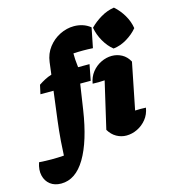

<svg xmlns="http://www.w3.org/2000/svg" viewBox="-273 -907 1091 1217"><g transform="rotate(-15 272.5 -298.5)"><path d="M-22 197Q-65 197 -93.5 175Q-122 153 -131 115Q-140 77 -124 30Q-39 36 39 30Q42 -27 44.5 -64Q47 -101 50.5 -131.5Q54 -162 58 -197L82 -384H-4L9 -443Q30 -457 51 -468Q72 -479 95 -486L105 -566Q112 -620 143 -660.5Q174 -701 219 -723.5Q264 -746 312 -746Q341 -746 368 -737.5Q395 -729 419 -710L393 -580Q328 -584 265 -580Q264 -547 271 -488H346L326 -384H257L232 -218Q202 -20 137.5 88.5Q73 197 -22 197ZM620 -129Q613 -86 588 -55Q563 -24 528 -7Q493 10 456 10Q422 10 391.5 -7Q361 -24 341 -58L412 -364Q371 -361 333 -363Q340 -406 364.5 -437Q389 -468 424 -485Q459 -502 495 -502Q530 -502 560.5 -485.5Q591 -469 610 -434L549 -129Q584 -131 620 -129ZM588 -794Q623 -763 647.5 -721.5Q672 -680 679 -635Q651 -601 608 -575Q565 -549 519 -544Q485 -571 460 -614.5Q435 -658 427 -705Q458 -737 500 -762Q542 -787 588 -794Z"/></g></svg>

Font: Piazzolla SC Black
Style: Italic
Weight: 900
Italic angle: -11.3°
Designer: Juan Pablo del Peral
Foundry: Huerta Tipografica
Version: Version 1.330